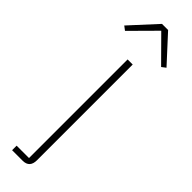

<svg xmlns="http://www.w3.org/2000/svg" viewBox="-349 -740 932 932"><g transform="rotate(45 117.0 -274.0)"><path d="M96 -748 -28 -613 -7 -597 117 -722 241 -597 262 -613 138 -748ZM15 200H87C120 200 135 182 135 149V-508H100V169H15Z"/></g></svg>

Font: IBM Plex Thai ExtraLight
Style: Regular
Weight: 200
Designer: Mike Abbink, Paul van der Laan, Pieter van Rosmalen, Ben Mitchell, Mark Frömberg
Foundry: Bold Monday
Version: Version 1.0